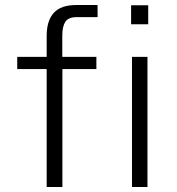

<svg xmlns="http://www.w3.org/2000/svg" viewBox="-20 -743 702 763"><path d="M363 -517V-468.5H228V0H165.5V-468.5H48.5V-517H165.5V-600.5Q165.5 -661 193.8 -692Q222 -723 282.5 -723H367.5L368 -675H285.5Q251.5 -675 239.5 -656.2Q227.5 -637.5 227.5 -601.5V-517ZM566 -517V0H504.5V-517ZM569 -722V-646.5H501V-722Z"/></svg>

Font: Public Sans ExtraLight
Style: Regular
Weight: 250
Designer: The Public Sans Project Authors: Dan O. Williams and USWDS (Libre Franklin designed by Pablo Impallari and Rodrigo Fuenz
Version: Version 1.007